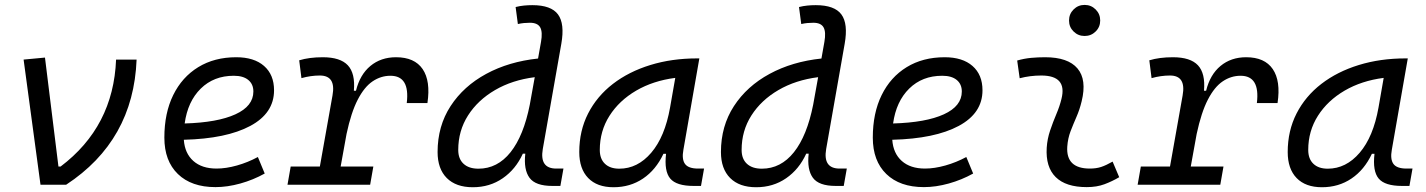

<svg xmlns="http://www.w3.org/2000/svg" viewBox="-20 -764 5899 794"><path d="M147.5 0 77.6 -517.6 166 -525.9 221.7 -75.2H230.5Q449.2 -240.2 460 -517.6H544.9Q531.7 -182.6 253.4 0Z M875.5 -66.9Q914.6 -66.9 959.7 -79.6Q1004.9 -92.3 1046.4 -114.7L1074.7 -46.4Q1027.3 -20 973.9 -5.1Q920.4 9.8 871.1 9.8Q771.5 9.8 715.6 -44.4Q659.7 -98.6 659.7 -194.8Q659.7 -296.4 696.3 -370.8Q732.9 -445.3 799.8 -486.3Q866.7 -527.3 957 -527.3Q1030.8 -527.3 1072 -491.2Q1113.3 -455.1 1113.3 -390.6Q1113.3 -295.9 1014.9 -243.2Q916.5 -190.4 740.2 -186Q744.1 -129.9 779.5 -98.4Q814.9 -66.9 875.5 -66.9ZM743.7 -253.4Q879.4 -257.3 953.6 -291.3Q1027.8 -325.2 1027.8 -385.7Q1027.8 -416 1006.8 -433.3Q985.8 -450.7 946.8 -450.7Q864.3 -450.7 810.3 -397.7Q756.3 -344.7 743.7 -253.4Z M1168.9 0 1182.1 -75.2H1302.7L1355 -369.1Q1370.1 -451.7 1302.7 -451.7Q1265.1 -451.7 1226.6 -440.9L1217.3 -514.6Q1258.8 -527.3 1314.9 -527.3Q1387.2 -527.3 1418.5 -493.9Q1449.7 -460.4 1443.4 -388.7H1452.1Q1468.3 -455.1 1511.7 -491.2Q1555.2 -527.3 1617.7 -527.3Q1694.3 -527.3 1727.8 -478.3Q1761.2 -429.2 1747.6 -337.9H1662.1Q1675.8 -450.7 1594.7 -450.7Q1555.2 -450.7 1521 -427.7Q1486.8 -404.8 1459.5 -352.1Q1432.1 -299.3 1413.1 -210L1388.7 -75.2H1523.9L1510.7 0Z M1935.1 10.3Q1865.7 10.3 1827.6 -27.8Q1789.6 -65.9 1789.6 -135.3Q1789.6 -242.7 1843.3 -325.2Q1897 -407.7 1990.7 -458.5Q2084.5 -509.3 2205.1 -522L2217.3 -590.8Q2224.6 -631.8 2213.9 -650.9Q2203.1 -669.9 2171.4 -669.9Q2159.2 -669.9 2146.7 -668.7Q2134.3 -667.5 2121.6 -664.6L2112.3 -734.9Q2129.4 -739.3 2146.7 -741Q2164.1 -742.7 2181.6 -742.7Q2259.3 -742.7 2287.6 -704.3Q2315.9 -666 2301.3 -583L2224.6 -147.5Q2210.9 -66.9 2280.3 -66.9H2310.1L2297.4 4.9H2264.2Q2194.3 4.9 2169.7 -28.8Q2145 -62.5 2152.3 -128.4H2142.1Q2112.8 -64 2059.1 -26.9Q2005.4 10.3 1935.1 10.3ZM2170.9 -331.1 2191.4 -444.8Q2098.6 -433.1 2027.3 -391.6Q1956.1 -350.1 1915.5 -286.6Q1875 -223.1 1875 -144Q1875 -106.9 1897 -86.7Q1918.9 -66.4 1958.5 -66.4Q2037.1 -66.4 2091.3 -134.5Q2145.5 -202.6 2170.9 -331.1Z M2517.1 10.3Q2449.2 10.3 2412.4 -27.8Q2375.5 -65.9 2375.5 -135.3Q2375.5 -223.1 2412.1 -294.7Q2448.7 -366.2 2514.6 -417Q2580.6 -467.8 2669.4 -495.1Q2758.3 -522.5 2862.8 -522.5H2872.1L2806.2 -145Q2798.8 -105.5 2812.7 -86.2Q2826.7 -66.9 2866.7 -66.9H2891.6L2878.9 4.9H2848.1Q2777.3 4.9 2751.7 -25.6Q2726.1 -56.2 2734.4 -127.9H2723.6Q2692.4 -61.5 2639.2 -25.6Q2585.9 10.3 2517.1 10.3ZM2541 -66.4Q2616.7 -66.4 2673.1 -132.3Q2729.5 -198.2 2751 -319.3L2772.5 -441.9Q2681.2 -430.2 2610.8 -389.2Q2540.5 -348.1 2500.5 -285.2Q2460.4 -222.2 2460.4 -144Q2460.4 -106.9 2481.7 -86.7Q2502.9 -66.4 2541 -66.4Z M3106.9 10.3Q3037.6 10.3 2999.5 -27.8Q2961.4 -65.9 2961.4 -135.3Q2961.4 -242.7 3015.1 -325.2Q3068.8 -407.7 3162.6 -458.5Q3256.3 -509.3 3377 -522L3389.2 -590.8Q3396.5 -631.8 3385.7 -650.9Q3375 -669.9 3343.3 -669.9Q3331.1 -669.9 3318.6 -668.7Q3306.2 -667.5 3293.5 -664.6L3284.2 -734.9Q3301.3 -739.3 3318.6 -741Q3335.9 -742.7 3353.5 -742.7Q3431.2 -742.7 3459.5 -704.3Q3487.8 -666 3473.1 -583L3396.5 -147.5Q3382.8 -66.9 3452.1 -66.9H3481.9L3469.2 4.9H3436Q3366.2 4.9 3341.6 -28.8Q3316.9 -62.5 3324.2 -128.4H3314Q3284.7 -64 3231 -26.9Q3177.2 10.3 3106.9 10.3ZM3342.8 -331.1 3363.3 -444.8Q3270.5 -433.1 3199.2 -391.6Q3127.9 -350.1 3087.4 -286.6Q3046.9 -223.1 3046.9 -144Q3046.9 -106.9 3068.8 -86.7Q3090.8 -66.4 3130.4 -66.4Q3209 -66.4 3263.2 -134.5Q3317.4 -202.6 3342.8 -331.1Z M3805.2 -66.9Q3844.2 -66.9 3889.4 -79.6Q3934.6 -92.3 3976.1 -114.7L4004.4 -46.4Q3957 -20 3903.6 -5.1Q3850.1 9.8 3800.8 9.8Q3701.2 9.8 3645.3 -44.4Q3589.4 -98.6 3589.4 -194.8Q3589.4 -296.4 3626 -370.8Q3662.6 -445.3 3729.5 -486.3Q3796.4 -527.3 3886.7 -527.3Q3960.4 -527.3 4001.7 -491.2Q4043 -455.1 4043 -390.6Q4043 -295.9 3944.6 -243.2Q3846.2 -190.4 3669.9 -186Q3673.8 -129.9 3709.2 -98.4Q3744.6 -66.9 3805.2 -66.9ZM3673.3 -253.4Q3809.1 -257.3 3883.3 -291.3Q3957.5 -325.2 3957.5 -385.7Q3957.5 -416 3936.5 -433.3Q3915.5 -450.7 3876.5 -450.7Q3793.9 -450.7 3740 -397.7Q3686 -344.7 3673.3 -253.4Z M4581.1 -95.7 4608.4 -31.2Q4579.6 -14.2 4547.6 -2.2Q4515.6 9.8 4474.1 9.8Q4387.7 9.8 4345.7 -31.7Q4303.7 -73.2 4308.6 -153.3Q4311 -189.9 4322.8 -224.6Q4334.5 -259.3 4348.4 -292Q4362.3 -324.7 4369.6 -355Q4394 -451.7 4286.1 -451.7Q4239.7 -451.7 4196.8 -440.4L4186.5 -513.7Q4215.3 -522 4244.1 -524.7Q4272.9 -527.3 4301.8 -527.3Q4396.5 -527.3 4435.8 -481Q4475.1 -434.6 4453.1 -345.2Q4444.8 -310.5 4431.6 -280.5Q4418.5 -250.5 4407.2 -221.2Q4396 -191.9 4393.6 -157.7Q4387.7 -66.9 4486.8 -66.9Q4513.2 -66.9 4533.4 -73.5Q4553.7 -80.1 4581.1 -95.7ZM4465.3 -615.2Q4438.5 -615.2 4419.7 -633.8Q4400.9 -652.3 4400.9 -679.2Q4400.9 -706.1 4419.7 -724.9Q4438.5 -743.7 4465.3 -743.7Q4492.2 -743.7 4511 -724.9Q4529.8 -706.1 4529.8 -679.2Q4529.8 -652.3 4511 -633.8Q4492.2 -615.2 4465.3 -615.2Z M4684.6 0 4697.8 -75.2H4818.4L4870.6 -369.1Q4885.7 -451.7 4818.4 -451.7Q4780.8 -451.7 4742.2 -440.9L4732.9 -514.6Q4774.4 -527.3 4830.6 -527.3Q4902.8 -527.3 4934.1 -493.9Q4965.3 -460.4 4959 -388.7H4967.8Q4983.9 -455.1 5027.3 -491.2Q5070.8 -527.3 5133.3 -527.3Q5210 -527.3 5243.4 -478.3Q5276.9 -429.2 5263.2 -337.9H5177.7Q5191.4 -450.7 5110.4 -450.7Q5070.8 -450.7 5036.6 -427.7Q5002.4 -404.8 4975.1 -352.1Q4947.8 -299.3 4928.7 -210L4904.3 -75.2H5039.6L5026.4 0Z M5446.8 10.3Q5378.9 10.3 5342 -27.8Q5305.2 -65.9 5305.2 -135.3Q5305.2 -223.1 5341.8 -294.7Q5378.4 -366.2 5444.3 -417Q5510.3 -467.8 5599.1 -495.1Q5688 -522.5 5792.5 -522.5H5801.8L5735.8 -145Q5728.5 -105.5 5742.4 -86.2Q5756.3 -66.9 5796.4 -66.9H5821.3L5808.6 4.9H5777.8Q5707 4.9 5681.4 -25.6Q5655.8 -56.2 5664.1 -127.9H5653.3Q5622.1 -61.5 5568.8 -25.6Q5515.6 10.3 5446.8 10.3ZM5470.7 -66.4Q5546.4 -66.4 5602.8 -132.3Q5659.2 -198.2 5680.7 -319.3L5702.1 -441.9Q5610.8 -430.2 5540.5 -389.2Q5470.2 -348.1 5430.2 -285.2Q5390.1 -222.2 5390.1 -144Q5390.1 -106.9 5411.4 -86.7Q5432.6 -66.4 5470.7 -66.4Z"/></svg>

Font: Cascadia Mono PL SemiLight
Style: Italic
Weight: 350
Italic angle: -10°
Monospace: yes
Designer: Aaron Bell
Foundry: Saja Typeworks
Version: Version 2404.023; ttfautohint (v1.8.4)